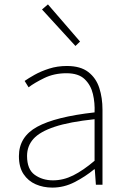

<svg xmlns="http://www.w3.org/2000/svg" viewBox="-20 -840 576 873"><path d="M218 13Q177 13 142.5 -2Q108 -17 87 -48.5Q66 -80 66 -130Q66 -218 149 -263.5Q232 -309 410 -329Q412 -372 402.5 -412.5Q393 -453 365 -480Q337 -507 282 -507Q226 -507 181 -485Q136 -463 110 -443L92 -472Q109 -484 137.5 -500Q166 -516 203.5 -528Q241 -540 284 -540Q346 -540 381.5 -512.5Q417 -485 431.5 -440Q446 -395 446 -341V0H416L411 -70H408Q368 -37 319.5 -12Q271 13 218 13ZM221 -20Q268 -20 313 -42.5Q358 -65 410 -109V-298Q296 -286 228.5 -263.5Q161 -241 132 -208.5Q103 -176 103 -131Q103 -70 138 -45Q173 -20 221 -20ZM323 -631 171 -797 198 -820 344 -651Z"/></svg>

Font: Noto Sans HK Thin Thin
Style: Regular
Weight: 250
Version: Version 2.004-H2;hotconv 1.0.118;makeotfexe 2.5.65603